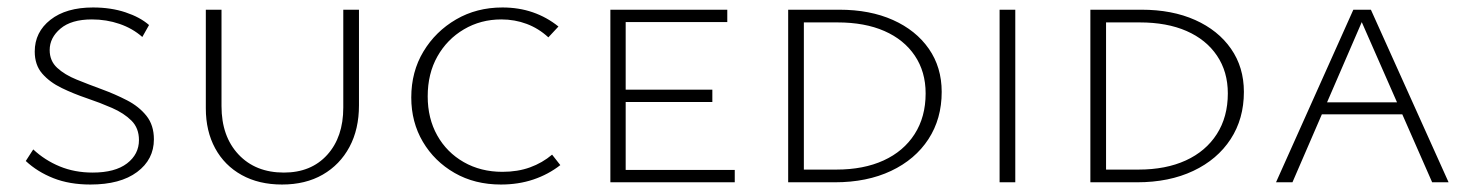

<svg xmlns="http://www.w3.org/2000/svg" viewBox="-20 -488 3932 514"><path d="M352 -113Q352 -145 332 -165Q312 -185 280 -199Q248 -213 212.5 -225Q177 -237 145 -252.5Q113 -268 93 -291Q73 -314 73 -350Q73 -402 115 -435Q157 -468 229 -468Q277 -468 316 -455Q355 -442 379 -421L361 -389Q335 -412 300 -424Q265 -436 226 -436Q171 -436 142 -411.5Q113 -387 113 -354Q113 -325 133 -306.5Q153 -288 185 -275Q217 -262 252.5 -249Q288 -236 320 -219.5Q352 -203 372 -178Q392 -153 392 -115Q392 -61 347 -27.5Q302 6 222 6Q166 6 123 -11Q80 -28 49 -57L69 -88Q100 -59 140 -42.5Q180 -26 228 -26Q288 -26 320 -50.5Q352 -75 352 -113Z M735 6Q673 6 627 -19.5Q581 -45 556 -91Q531 -137 531 -198V-462H573V-204Q573 -123 618.5 -74.5Q664 -26 740 -26Q813 -26 856 -73.5Q899 -121 899 -200V-462H941V-206Q941 -142 915.5 -94.5Q890 -47 844 -20.5Q798 6 735 6Z M1321 6Q1251 6 1197 -25Q1143 -56 1112 -108.5Q1081 -161 1081 -227Q1081 -296 1113.5 -350Q1146 -404 1201 -436Q1256 -468 1325 -468Q1369 -468 1406.5 -455Q1444 -442 1475 -417L1448 -388Q1422 -412 1390 -424Q1358 -436 1322 -436Q1267 -436 1222 -409.5Q1177 -383 1151 -337Q1125 -291 1125 -230Q1125 -171 1150.5 -125.5Q1176 -80 1221.5 -54Q1267 -28 1325 -28Q1366 -28 1399 -40Q1432 -52 1458 -74L1480 -46Q1448 -21 1408 -7.5Q1368 6 1321 6Z M1614 0V-462H1655V0ZM1628 0V-33H1947V0ZM1628 -215V-248H1887V-215ZM1628 -429V-462H1927V-429Z M2215 0H2090V-462H2227Q2309 -462 2370.5 -434.5Q2432 -407 2466.5 -357.5Q2501 -308 2501 -242Q2501 -170 2465.5 -115.5Q2430 -61 2365.5 -30.5Q2301 0 2215 0ZM2458 -238Q2458 -296 2429 -339Q2400 -382 2347.5 -405Q2295 -428 2222 -428H2132V-34H2219Q2292 -34 2345.5 -58.5Q2399 -83 2428.5 -129Q2458 -175 2458 -238Z M2656 0V-462H2698V0Z M3024 0H2899V-462H3036Q3118 -462 3179.5 -434.5Q3241 -407 3275.5 -357.5Q3310 -308 3310 -242Q3310 -170 3274.5 -115.5Q3239 -61 3174.5 -30.5Q3110 0 3024 0ZM3267 -238Q3267 -296 3238 -339Q3209 -382 3156.5 -405Q3104 -428 3031 -428H2941V-34H3028Q3101 -34 3154.5 -58.5Q3208 -83 3237.5 -129Q3267 -175 3267 -238Z M3396 0 3603 -462H3650L3858 0H3814L3618 -446H3633L3440 0ZM3497 -182 3509 -214H3738L3753 -182Z"/></svg>

Font: Ysabeau SC ExtraLight
Style: Regular
Weight: 250
Designer: Christian Thalmann (Catharsis Fonts)
Version: Version 2.001;gftools[0.9.30]; featfreeze: smcp